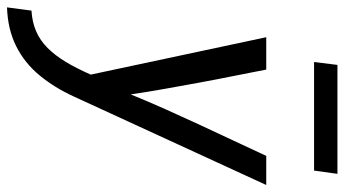

<svg xmlns="http://www.w3.org/2000/svg" viewBox="-274 -497 959 534"><g transform="rotate(90 205.0 -229.5)"><path d="M-33 162Q-1 160 24.5 149Q50 138 71 117Q92 96 110 66Q128 36 145 -3L41 -491H131Q140 -444 149.5 -397Q159 -350 167.5 -303.5Q176 -257 184.5 -209.5Q193 -162 200 -114Q220 -163 241 -210Q262 -257 283.5 -303.5Q305 -350 327 -396.5Q349 -443 371 -491H452L206 44Q182 97 147.5 139Q113 181 66 204.5Q19 228 -42 230ZM118 -689H421L412 -624H110Z"/></g></svg>

Font: Rosario Medium
Style: Italic
Weight: 500
Italic angle: -8.05°
Version: Version 1.201